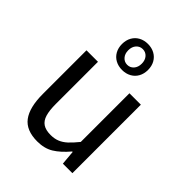

<svg xmlns="http://www.w3.org/2000/svg" viewBox="-210 -839 963 963"><g transform="rotate(45 271.5 -357.5)"><path d="M271.5 -726.6Q298.3 -726.6 319.3 -715.1Q340.3 -703.6 352.1 -682.6Q363.8 -661.6 363.8 -634.3Q363.8 -606.9 352.1 -585.9Q340.3 -564.9 319.3 -553.5Q298.3 -542 271.5 -542Q244.6 -542 223.6 -553.5Q202.6 -564.9 190.9 -585.9Q179.2 -606.9 179.2 -634.3Q179.2 -661.6 190.9 -682.6Q202.6 -703.6 223.6 -715.1Q244.6 -726.6 271.5 -726.6ZM271.5 -689.9Q251 -689.9 237.3 -674.6Q223.6 -659.2 223.6 -634.3Q223.6 -609.4 237.3 -594Q251 -578.6 271.5 -578.6Q292 -578.6 305.7 -594Q319.3 -609.4 319.3 -634.3Q319.3 -659.2 305.7 -674.6Q292 -689.9 271.5 -689.9ZM157.2 -485.8V-187Q157.2 -140.1 165.8 -112.3Q174.3 -84.5 194.1 -71.3Q213.9 -58.1 248.5 -58.1Q275.9 -58.1 296.6 -66.7Q317.4 -75.2 336.4 -92.5Q355.5 -109.9 380.4 -140.6V-485.8H461.4V0H394L387.2 -76.2H383.8Q346.2 -31.7 310.3 -9.8Q274.4 12.2 224.1 12.2Q145.5 12.2 110.6 -34.4Q75.7 -81.1 75.7 -176.3V-485.8Z"/></g></svg>

Font: Varta
Style: Regular
Weight: 400
Designer: Joana Correia, Viktoriya Grabowska, Eben Sorkin
Foundry: Sorkin Type
Version: Version 1.003; ttfautohint (v1.3) -l 8 -r 24 -G 200 -x 12 -H